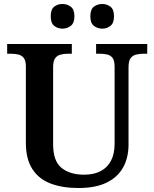

<svg xmlns="http://www.w3.org/2000/svg" viewBox="-20 -935 776 965"><path d="M374 10Q294 10 234.5 -12.5Q175 -35 142.5 -85.5Q110 -136 110 -217V-601Q110 -630 99.5 -643.5Q89 -657 72 -661Q55 -665 34 -665H16V-714H341V-665H322Q302 -665 284.5 -660.5Q267 -656 257 -642Q247 -628 247 -597V-210Q247 -125 289.5 -91Q332 -57 402 -57Q452 -57 486 -75Q520 -93 538 -127.5Q556 -162 556 -211V-601Q556 -630 546 -643.5Q536 -657 519 -661Q502 -665 481 -665H463V-714H720V-665H701Q681 -665 663.5 -660.5Q646 -656 636 -642Q626 -628 626 -597V-209Q626 -142 598.5 -93Q571 -44 515.5 -17Q460 10 374 10ZM494 -791Q470 -791 452 -805Q434 -819 434 -853Q434 -888 452 -901.5Q470 -915 494 -915Q517 -915 535 -901.5Q553 -888 553 -853Q553 -819 535 -805Q517 -791 494 -791ZM294 -791Q270 -791 252.5 -805Q235 -819 235 -853Q235 -888 252.5 -901.5Q270 -915 294 -915Q317 -915 335.5 -901.5Q354 -888 354 -853Q354 -819 335.5 -805Q317 -791 294 -791Z"/></svg>

Font: Noto Serif Hebrew SemiBold
Style: Regular
Weight: 600
Version: Version 2.003